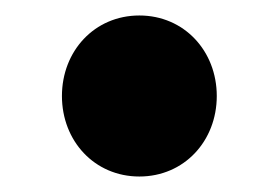

<svg xmlns="http://www.w3.org/2000/svg" viewBox="-20 -216 360 248"><path d="M160 12C218 12 260 -34 260 -92C260 -150 218 -196 160 -196C102 -196 60 -150 60 -92C60 -34 102 12 160 12Z"/></svg>

Font: Source Sans Pro Black
Style: Regular
Weight: 900
Designer: Paul D. Hunt
Foundry: Adobe Systems Incorporated
Version: Version 3.006;hotconv 1.0.111;makeotfexe 2.5.65597